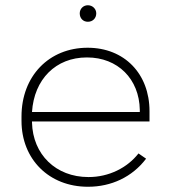

<svg xmlns="http://www.w3.org/2000/svg" viewBox="-20 -707 652 732"><path d="M315 -624C333 -624 347 -637 347 -656C347 -673 333 -687 315 -687C297 -687 284 -673 284 -656C284 -637 297 -624 315 -624ZM315 5H316C404 5 484 -32 537 -102L508 -122C465 -67 395 -32 318 -32H317C193 -32 105 -118 102 -240V-244H550V-283C550 -426 454 -525 314 -525C167 -525 62 -417 62 -263V-246C62 -100 167 5 315 5ZM102 -280C110 -405 193 -488 311 -488H312C429 -488 511 -406 513 -288V-280Z"/></svg>

Font: Fixel Display ExtraLight
Style: Regular
Weight: 200
Designer: AlfaBravo + MacPaw
Foundry: Kyrylo Tkachov, Marchela Mozhyna, Serhii Makarenko, Maria Weinstein, Zakhar Kryvoshyya
Version: Version 1.211